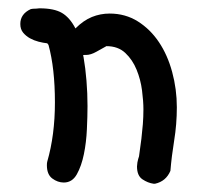

<svg xmlns="http://www.w3.org/2000/svg" viewBox="-20 -402 481 466"><path d="M54.7 -379.9Q58.6 -380.9 63.5 -380.9Q68.4 -380.9 75.2 -381.8H76.2Q111.3 -381.8 130.4 -370.6Q149.4 -359.4 163.1 -333Q182.6 -352.5 203.1 -360.8Q223.6 -369.1 246.1 -369.1Q284.2 -369.1 314.5 -350.1Q344.7 -331.1 365.7 -299.8Q386.7 -268.6 397.9 -227.1Q409.2 -185.5 409.2 -141.6Q409.2 -100.6 402.8 -61.5Q396.5 -22.5 393.6 12.7Q382.8 38.1 356.4 43.9H352.5Q338.9 42 325.7 33.2Q312.5 24.4 312.5 2L313.5 -7.8Q314.5 -12.7 315.4 -16.1Q316.4 -19.5 317.4 -22.5L323.2 -65.4Q325.2 -83 326.7 -100.6Q328.1 -118.2 328.1 -136.7Q328.1 -156.2 324.7 -182.6Q321.3 -209 311.5 -232.9Q301.8 -256.8 284.2 -273.4Q266.6 -290 238.3 -290Q227.5 -284.2 213.9 -276.4Q200.2 -268.6 188.5 -268.6H184.6Q181.6 -268.6 181.6 -266.6Q181.6 -265.6 182.1 -265.6Q182.6 -265.6 182.6 -264.6Q187.5 -236.3 189.9 -206.1Q192.4 -175.8 192.4 -144.5Q192.4 -120.1 190.9 -88.4Q189.5 -56.6 183.6 -27.8Q177.7 1 166.5 21Q155.3 41 134.8 41Q120.1 41 106.9 31.2Q93.8 21.5 93.8 -1Q93.8 -6.8 94.7 -9.8Q113.3 -74.2 113.3 -153.3Q113.3 -236.3 97.7 -293L94.7 -296.9Q85 -297.9 73.7 -300.8Q62.5 -303.7 52.7 -309.1Q43 -314.5 36.1 -322.8Q29.3 -331.1 29.3 -343.8Q29.3 -368.2 54.7 -379.9Z"/></svg>

Font: Single Day
Style: Regular
Weight: 400
Designer: DXKorea
Foundry: DXKorea
Version: Version 1.00